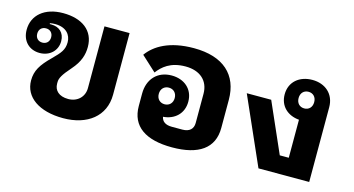

<svg xmlns="http://www.w3.org/2000/svg" viewBox="-67 -824 2013 1093"><g transform="rotate(15 939.0 -277.0)"><path d="M346 12C488 12 587 -63 587 -191V-554H439V-190C439 -139 401 -101 346 -101C291 -101 263 -130 263 -169V-178C263 -201 275 -224 320 -275C365 -326 378 -370 378 -416C378 -512 306 -566 193 -566C84 -566 16 -507 16 -421C16 -353 61 -312 121 -312C181 -312 223 -353 223 -408C223 -459 189 -486 145 -486H135L134 -491C143 -493 154 -494 165 -494C231 -494 260 -455 260 -412C260 -367 240 -345 197 -302C139 -245 115 -206 115 -149C115 -51 204 12 346 12ZM121 -373C97 -373 80 -389 80 -415C80 -441 97 -457 121 -457C145 -457 162 -441 162 -415C162 -389 145 -373 121 -373Z M988 12C1144 12 1231 -47 1231 -167V-333C1231 -480 1138 -566 964 -566C820 -566 737 -515 694 -455L782 -374C811 -412 855 -453 945 -453C1030 -453 1083 -406 1083 -329V-157C1083 -122 1061 -101 1019 -101H957C920 -101 899 -116 894 -143C962 -148 1011 -193 1011 -263C1011 -337 956 -383 882 -383C798 -383 745 -325 745 -240V-167C745 -47 832 12 988 12ZM884 -214C857 -214 837 -233 837 -263C837 -293 857 -312 884 -312C911 -312 931 -293 931 -263C931 -233 911 -214 884 -214Z M1794 0V-440C1794 -518 1738 -566 1662 -566C1586 -566 1530 -520 1530 -446C1530 -377 1578 -333 1646 -327V-103H1593L1464 -396H1320L1495 0ZM1658 -397C1631 -397 1612 -416 1612 -446C1612 -476 1631 -495 1658 -495C1685 -495 1704 -476 1704 -446C1704 -416 1685 -397 1658 -397Z"/></g></svg>

Font: IBM Plex Thai Looped
Style: Bold
Weight: 700
Designer: Mike Abbink, Paul van der Laan, Pieter van Rosmalen, Ben Mitchell, Mark Frömberg
Foundry: Bold Monday
Version: Version 1.0